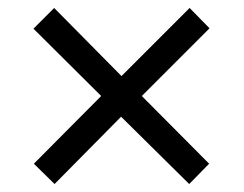

<svg xmlns="http://www.w3.org/2000/svg" viewBox="-20 -594 612 482"><path d="M456 -574 285 -403 116 -574 64 -522 234 -353 65 -183 117 -132 284 -301 455 -132 505 -183 336 -353 506 -523Z"/></svg>

Font: Noto Sans Arabic UI
Style: Regular
Weight: 400
Designer: Monotype Design Team, Nadine Chahine and Nizar Qandah
Foundry: Monotype Imaging Inc.
Version: Version 2.010